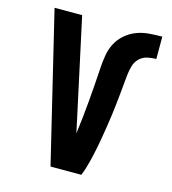

<svg xmlns="http://www.w3.org/2000/svg" viewBox="-109 -825 819 914"><g transform="rotate(15 300.0 -367.5)"><path d="M224 0 47 -735H183L289 -245Q292 -230 295.5 -214.5Q299 -199 302 -184Q302 -184 302 -184Q302 -184 302 -185Q313 -267 320 -349.5Q327 -432 332 -514V-516Q334 -548 339.5 -579.5Q345 -611 359.5 -638.5Q374 -666 398.5 -687Q423 -708 452.5 -719Q482 -730 514 -732.5Q546 -735 578 -735V-625Q556 -625 534 -620Q512 -615 496 -599.5Q480 -584 473.5 -562.5Q467 -541 464.5 -519Q462 -497 460 -475Q458 -453 456 -431.5Q454 -410 451.5 -388Q449 -366 446.5 -344Q444 -322 441 -300.5Q438 -279 434.5 -257Q431 -235 427.5 -213.5Q424 -192 420 -170Q416 -148 411.5 -126.5Q407 -105 402 -84Q397 -63 390.5 -41.5Q384 -20 376 0Z"/></g></svg>

Font: Iosevka SS04 XBd Ex
Style: Regular
Weight: 800
Width: 7
Monospace: yes
Designer: Belleve Invis
Foundry: Belleve Invis
Version: Version 19.0.0; ttfautohint (v1.8.4)